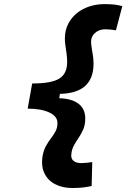

<svg xmlns="http://www.w3.org/2000/svg" viewBox="-20 -814 626 938"><path d="M333 104.5Q286.1 104.5 250.5 86.4Q214.8 68.4 197.8 34.2Q185.5 10.3 185.5 -21Q185.5 -34.2 187.5 -48.3Q192.4 -78.6 204.1 -99.9Q215.8 -121.1 229 -138.2Q242.2 -155.3 251.5 -172.9Q260.7 -190.4 260.7 -212.9Q260.7 -246.1 220.7 -264.6Q180.7 -283.2 115.2 -283.2L137.2 -406.2Q231 -406.2 269.5 -429.9Q308.1 -453.6 308.1 -511.7Q308.1 -530.3 305.2 -552Q302.2 -573.7 299.3 -593.3Q296.9 -610.4 296.9 -626Q296.9 -667 314.5 -699.7Q338.4 -744.6 385.5 -769.3Q432.6 -793.9 491.7 -793.9Q522 -793.9 541.5 -791.3Q561 -788.6 577.6 -784.2L546.4 -666Q532.2 -668.5 519 -669.7Q505.9 -670.9 494.6 -670.9Q462.9 -670.9 442.4 -651.4Q424.8 -634.8 424.8 -608.4Q424.8 -602.5 425.8 -596.7Q428.2 -574.7 432.6 -550.8Q437 -526.9 437 -503.4Q437 -358.4 272.5 -355.5L269.5 -334Q330.1 -332.5 363.3 -307.4Q396.5 -282.2 396.5 -235.4Q396.5 -204.1 386.7 -181.9Q377 -159.7 364.3 -141.1Q351.1 -122.1 340.6 -102.5Q330.1 -83 328.1 -57.6Q326.7 -38.1 339.8 -27.6Q353 -17.1 377 -17.1Q388.2 -17.1 401.9 -18.6Q415.5 -20 430.7 -22L427.7 94.7Q410.2 98.6 388.2 101.6Q366.2 104.5 333 104.5Z"/></svg>

Font: CaskaydiaCove NFP
Style: Bold Italic
Weight: 700
Italic angle: -10°
Designer: Aaron Bell
Foundry: Saja Typeworks
Version: Version 2111.001; VTT 6.35;Nerd Fonts 3.1.1